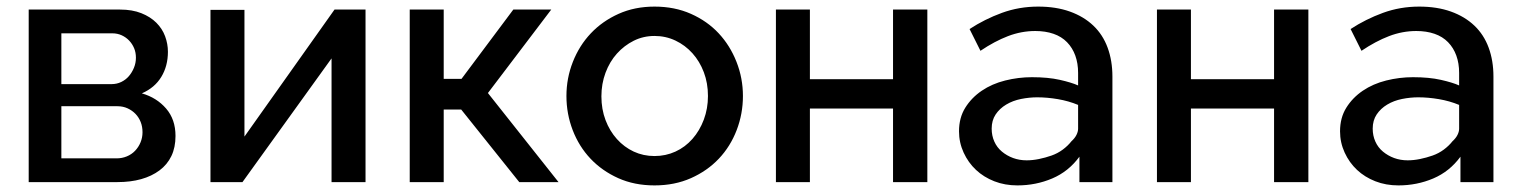

<svg xmlns="http://www.w3.org/2000/svg" viewBox="-20 -552 4615 582"><path d="M67 0V-523H344Q381 -523 408.5 -512Q436 -501 454 -483Q472 -465 480.5 -442Q489 -419 489 -395Q489 -352 469 -319Q449 -286 410 -269Q455 -256 483.5 -223Q512 -190 512 -140Q512 -105 499.5 -79Q487 -53 463.5 -35.5Q440 -18 408 -9Q376 0 336 0ZM166 -72H334Q350 -72 364.5 -78Q379 -84 389.5 -95Q400 -106 406 -120.5Q412 -135 412 -151Q412 -168 406.5 -182Q401 -196 391 -206.5Q381 -217 367 -223.5Q353 -230 336 -230H166ZM166 -297H318Q334 -297 347.5 -303.5Q361 -310 370.5 -321Q380 -332 386 -346.5Q392 -361 392 -377Q392 -393 386.5 -406Q381 -419 371.5 -429Q362 -439 349 -445Q336 -451 320 -451H166Z M618 0V-522H721V-138L994 -523H1088V0H985V-375L715 0Z M1222 0V-523H1325V-313H1379L1536 -523H1651L1459 -270L1673 0H1554L1378 -220H1325V0Z M1964 10Q1903 10 1854 -12Q1805 -34 1770 -71Q1735 -108 1716 -157.5Q1697 -207 1697 -261Q1697 -315 1716.5 -364.5Q1736 -414 1771 -451Q1806 -488 1855 -510Q1904 -532 1964 -532Q2025 -532 2074.5 -510Q2124 -488 2158.5 -451Q2193 -414 2212.5 -364.5Q2232 -315 2232 -261Q2232 -207 2213 -157.5Q2194 -108 2159 -71Q2124 -34 2074.5 -12Q2025 10 1964 10ZM1803 -260Q1803 -221 1815.5 -188Q1828 -155 1850 -130.5Q1872 -106 1901 -92.5Q1930 -79 1964 -79Q1998 -79 2027.5 -92.5Q2057 -106 2079 -131Q2101 -156 2113.5 -189.5Q2126 -223 2126 -261Q2126 -300 2113.5 -333Q2101 -366 2079 -390.5Q2057 -415 2027.5 -429Q1998 -443 1964 -443Q1930 -443 1901 -428.5Q1872 -414 1850 -389.5Q1828 -365 1815.5 -331.5Q1803 -298 1803 -260Z M2332 0V-523H2435V-312H2687V-523H2791V0H2687V-223H2435V0Z M3252 0V-77Q3219 -32 3169.5 -11Q3120 10 3064 10Q3026 10 2994 -2.5Q2962 -15 2938.5 -37Q2915 -59 2901 -89.5Q2887 -120 2887 -154Q2887 -195 2906 -225.5Q2925 -256 2956 -277Q2987 -298 3027 -308Q3067 -318 3108 -318Q3157 -318 3192.5 -310Q3228 -302 3248 -293V-331Q3248 -360 3239.5 -383.5Q3231 -407 3214.5 -424Q3198 -441 3173.5 -449.5Q3149 -458 3118 -458Q3076 -458 3035.5 -442.5Q2995 -427 2952 -398L2919 -464Q2965 -494 3017 -513Q3069 -532 3127 -532Q3181 -532 3223 -517Q3265 -502 3294 -474.5Q3323 -447 3337.5 -407.5Q3352 -368 3352 -320V0ZM3228 -124Q3238 -133 3243 -143Q3248 -153 3248 -162V-234Q3219 -246 3186.5 -251.5Q3154 -257 3124 -257Q3100 -257 3075 -252Q3050 -247 3030 -235Q3010 -223 2998 -205Q2986 -187 2986 -162Q2986 -141 2994 -123Q3002 -105 3017 -92.5Q3032 -80 3051 -73Q3070 -66 3092 -66Q3110 -66 3129.5 -70Q3149 -74 3167.5 -80.5Q3186 -87 3201.5 -98.5Q3217 -110 3228 -124Z M3487 0V-523H3590V-312H3842V-523H3946V0H3842V-223H3590V0Z M4407 0V-77Q4374 -32 4324.5 -11Q4275 10 4219 10Q4181 10 4149 -2.5Q4117 -15 4093.5 -37Q4070 -59 4056 -89.5Q4042 -120 4042 -154Q4042 -195 4061 -225.5Q4080 -256 4111 -277Q4142 -298 4182 -308Q4222 -318 4263 -318Q4312 -318 4347.5 -310Q4383 -302 4403 -293V-331Q4403 -360 4394.5 -383.5Q4386 -407 4369.5 -424Q4353 -441 4328.5 -449.5Q4304 -458 4273 -458Q4231 -458 4190.5 -442.5Q4150 -427 4107 -398L4074 -464Q4120 -494 4172 -513Q4224 -532 4282 -532Q4336 -532 4378 -517Q4420 -502 4449 -474.5Q4478 -447 4492.5 -407.5Q4507 -368 4507 -320V0ZM4383 -124Q4393 -133 4398 -143Q4403 -153 4403 -162V-234Q4374 -246 4341.5 -251.5Q4309 -257 4279 -257Q4255 -257 4230 -252Q4205 -247 4185 -235Q4165 -223 4153 -205Q4141 -187 4141 -162Q4141 -141 4149 -123Q4157 -105 4172 -92.5Q4187 -80 4206 -73Q4225 -66 4247 -66Q4265 -66 4284.5 -70Q4304 -74 4322.5 -80.5Q4341 -87 4356.5 -98.5Q4372 -110 4383 -124Z"/></svg>

Font: Rising Sun Medium
Style: Regular
Weight: 500
Designer: Matt McInerney, Pablo Impallari, Rodrigo Fuenzalida (Raleway font), Stephen Hutchings (Greek), Cristiano Sobral (main ch
Foundry: The Rising Sun Project Authors
Version: Version 4.327; ttfautohint (v1.8.4.7-5d5b-dirty)